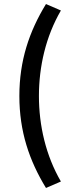

<svg xmlns="http://www.w3.org/2000/svg" viewBox="-20 -754 366 952"><path d="M208 178 282 146C207 17 173 -132 173 -278C173 -424 207 -573 282 -702L208 -734C125 -598 76 -454 76 -278C76 -102 125 42 208 178Z"/></svg>

Font: Source Sans Pro Semibold
Style: Regular
Weight: 600
Designer: Paul D. Hunt
Foundry: Adobe Systems Incorporated
Version: Version 3.006;hotconv 1.0.111;makeotfexe 2.5.65597